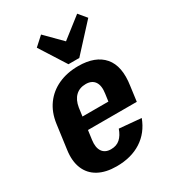

<svg xmlns="http://www.w3.org/2000/svg" viewBox="-192 -898 913 1013"><g transform="rotate(-30 264.0 -391.0)"><path d="M218 10Q152 10 107.5 -14.5Q63 -39 44 -85.5Q25 -132 34 -196L54 -344Q63 -409 96.5 -455Q130 -501 183.5 -525.5Q237 -550 305 -550Q409 -550 458.5 -492.5Q508 -435 491 -322L479 -232H156L167 -308H376L345 -273L356 -352Q363 -399 346 -423.5Q329 -448 292 -448Q254 -448 230 -425Q206 -402 199 -359L174 -176Q168 -132 184.5 -107.5Q201 -83 237 -83Q271 -83 292.5 -102.5Q314 -122 326 -157L459 -145Q431 -70 369 -30Q307 10 218 10ZM479 -744 332 -584H266L165 -743L219 -792L351 -659H269L439 -792Z"/></g></svg>

Font: Pathway Extreme Condensed
Style: Bold Italic
Weight: 700
Width: 3
Italic angle: -8°
Version: Version 1.001;gftools[0.9.26]